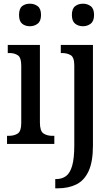

<svg xmlns="http://www.w3.org/2000/svg" viewBox="-20 -779 607 1039"><path d="M142 -637Q116 -637 99.5 -651Q83 -665 83 -698Q83 -732 99.5 -745.5Q116 -759 142 -759Q166 -759 184 -745.5Q202 -732 202 -698Q202 -665 184 -651Q166 -637 142 -637ZM18 0V-44H28Q57 -44 76 -56.5Q95 -69 95 -113V-424Q95 -467 77 -479.5Q59 -492 31 -492H22V-536H196V-116Q196 -70 215 -57Q234 -44 263 -44H274V0ZM429 -637Q404 -637 386.5 -651Q369 -665 369 -698Q369 -732 386.5 -745.5Q404 -759 429 -759Q453 -759 471 -745.5Q489 -732 489 -698Q489 -665 471 -651Q453 -637 429 -637ZM279 240V190H284Q315 190 337 174Q359 158 370.5 118Q382 78 382 8V-425Q382 -469 362.5 -480.5Q343 -492 315 -492H309V-536H483V8Q483 97 459 148Q435 199 392 219.5Q349 240 294 240Z"/></svg>

Font: Noto Serif Tamil Condensed Medium
Style: Italic
Weight: 500
Width: 3
Italic angle: -12°
Designer: Indian Type Foundry, Tom Grace, and the Monotype Design Team
Foundry: Monotype Imaging Inc.
Version: Version 2.003; ttfautohint (v1.8.4.7-5d5b)